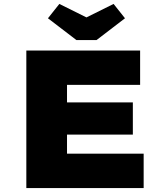

<svg xmlns="http://www.w3.org/2000/svg" viewBox="-20 -957 832 977"><path d="M114 0V-700H693V-525H321V-175H711V0ZM221 -272V-436H656V-272ZM369 -753 224 -864 282 -937 435 -861H405L558 -937L616 -864L471 -753Z"/></svg>

Font: Lexend Exa Black
Style: Regular
Weight: 900
Designer: Bonnie Shaver-Troup, Thomas Jockin
Foundry: Lexend
Version: Version 1.007